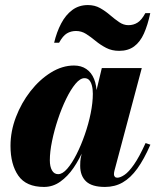

<svg xmlns="http://www.w3.org/2000/svg" viewBox="-20 -729 620 759"><path d="M154 10Q83.5 10 52.5 -34.5Q21.5 -79 21.5 -152.5Q21.5 -210 43 -266.2Q64.5 -322.5 100.5 -368.5Q136.5 -414.5 181.2 -442.2Q226 -470 272.5 -470Q301 -470 321.2 -456.2Q341.5 -442.5 352 -416.5Q362.5 -390.5 362.5 -353.5Q362.5 -332.5 357 -297.8Q351.5 -263 340 -222Q328.5 -181 311.2 -140.2Q294 -99.5 270.8 -65.5Q247.5 -31.5 218.2 -10.8Q189 10 154 10ZM210 -40.5Q227 -40.5 245.8 -62Q264.5 -83.5 282.5 -119Q300.5 -154.5 315.2 -196.8Q330 -239 338.5 -281.2Q347 -323.5 347 -358.5Q347 -377.5 343.2 -391.2Q339.5 -405 332.5 -412.5Q325.5 -420 314 -420Q297 -420 278.2 -397.5Q259.5 -375 241.5 -338Q223.5 -301 209 -257.5Q194.5 -214 185.8 -171.5Q177 -129 177 -95.5Q177 -70.5 185.5 -55.5Q194 -40.5 210 -40.5ZM395 10Q343.5 10 320.2 -12Q297 -34 297 -73.5Q297 -83.5 297.5 -91Q298 -98.5 299 -103.5L315 -179L340.5 -259.5L354.5 -343L382.5 -460H540.5L432.5 -54.5Q430.5 -47 430.5 -39.5Q430.5 -34.5 433.8 -30.5Q437 -26.5 443.5 -26.5Q455.5 -26.5 472.2 -37.8Q489 -49 509.8 -78.8Q530.5 -108.5 555.5 -163.5L574.5 -157Q549.5 -99.5 522.8 -62.5Q496 -25.5 465 -7.8Q434 10 395 10ZM451 -528Q422 -528 399.5 -539.8Q377 -551.5 358 -567.2Q339 -583 320.5 -594.8Q302 -606.5 280.5 -606.5Q260.5 -606.5 244.5 -597Q228.5 -587.5 213.5 -560H194Q204 -602.5 221.8 -636.2Q239.5 -670 265.8 -689.5Q292 -709 327.5 -709Q354.5 -709 375.8 -697Q397 -685 415.2 -669.2Q433.5 -653.5 451 -641.5Q468.5 -629.5 487.5 -629.5Q508 -629.5 524 -639.8Q540 -650 554.5 -677H574Q564 -630 549 -596.5Q534 -563 510.2 -545.5Q486.5 -528 451 -528Z"/></svg>

Font: Bodoni Moda ExtraBold
Style: Italic
Weight: 800
Italic angle: -13°
Version: Version 2.005